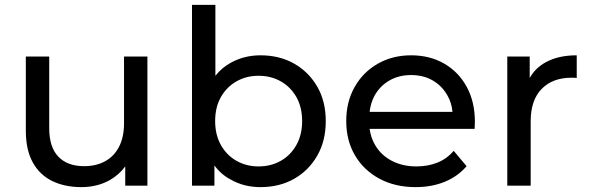

<svg xmlns="http://www.w3.org/2000/svg" viewBox="-20 -762 2421 788"><path d="M314 6Q246 6 194.5 -19Q143 -44 114.5 -95.5Q86 -147 86 -225V-530H182V-236Q182 -158 219.5 -119Q257 -80 325 -80Q375 -80 412 -100.5Q449 -121 469 -160.5Q489 -200 489 -256V-530H585V0H494V-79Q469 -45 431 -23Q379 6 314 6Z M1049 6Q981 6 927 -25Q887 -46 860 -83V0H768V-742H864V-451Q891 -485 928 -505Q983 -535 1049 -535Q1127 -535 1187 -501Q1247 -467 1282 -406.5Q1317 -346 1317 -265Q1317 -184 1282 -123Q1247 -62 1187 -28Q1127 6 1049 6ZM1041 -79Q1092 -79 1132.5 -102Q1173 -125 1196.5 -167Q1220 -209 1220 -265Q1220 -322 1196.5 -363.5Q1173 -405 1132.5 -428Q1092 -451 1041 -451Q991 -451 950.5 -428Q910 -405 886.5 -363.5Q863 -322 863 -265Q863 -209 886.5 -167Q910 -125 950.5 -102Q991 -79 1041 -79Z M1686 6Q1601 6 1536.5 -29Q1472 -64 1436.5 -125Q1401 -186 1401 -265Q1401 -344 1435.5 -405Q1470 -466 1530.5 -500.5Q1591 -535 1667 -535Q1744 -535 1803 -501Q1862 -467 1895.5 -405.5Q1929 -344 1929 -262Q1929 -256 1928.5 -248Q1928 -240 1928 -233H1497Q1502 -196 1520 -166Q1544 -125 1588 -102Q1632 -79 1689 -79Q1736 -79 1775 -94.5Q1814 -110 1842 -143L1895 -80Q1859 -38 1805.5 -16Q1752 6 1686 6ZM1837 -303Q1834 -339 1817 -369Q1795 -409 1756.5 -431.5Q1718 -454 1667 -454Q1617 -454 1578 -431.5Q1539 -409 1517 -369Q1501 -339 1497 -303Z M2062 0V-530H2154V-442Q2177 -483 2219 -506Q2271 -535 2347 -535V-442Q2341 -443 2335.5 -443Q2330 -443 2325 -443Q2248 -443 2203 -397Q2158 -351 2158 -264V0Z"/></svg>

Font: Montserrat Z Med
Style: Regular
Weight: 500
Designer: Julieta Ulanovsky
Foundry: Julieta Ulanovsky
Version: Version 8.000